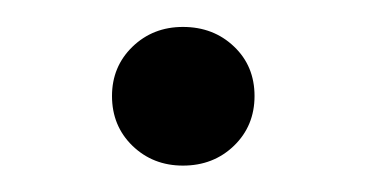

<svg xmlns="http://www.w3.org/2000/svg" viewBox="-20 -112 284 144"><path d="M117.2 12.2Q94.7 12.2 79.3 -2.7Q64 -17.6 64 -40Q64 -62 79.3 -76.9Q94.7 -91.8 117.2 -91.8Q140.1 -91.8 155.5 -77.1Q170.9 -62.5 170.9 -40Q170.9 -17.6 155.5 -2.7Q140.1 12.2 117.2 12.2Z"/></svg>

Font: Junicode SmCond Light
Style: Regular
Weight: 300
Width: 4
Designer: Peter S. Baker
Version: Version 2.206